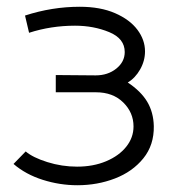

<svg xmlns="http://www.w3.org/2000/svg" viewBox="-20 -533 517 568"><path d="M20 -48 56 -85Q77 -67 120 -53.5Q163 -40 208 -40Q256 -40 294 -56Q332 -72 353.5 -99Q375 -126 375 -159Q375 -200 344.5 -230Q314 -260 264 -260H145V-311L263 -310Q299 -310 324 -330Q349 -350 349 -379Q349 -419 303 -438Q257 -457 202 -457Q131 -457 66 -436L54 -487Q134 -513 216 -513Q277 -513 320.5 -494Q364 -475 386.5 -445Q409 -415 409 -381Q409 -353 394.5 -327.5Q380 -302 358 -289Q397 -263 415.5 -232Q434 -201 435 -160Q436 -104 404 -64.5Q372 -25 320 -5Q268 15 209 15Q157 15 106.5 -1Q56 -17 20 -48Z"/></svg>

Font: Bellota
Style: Regular
Weight: 400
Designer: Kemie Guaida
Foundry: Kemie Guaida
Version: Version 4.001